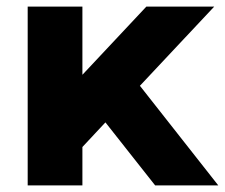

<svg xmlns="http://www.w3.org/2000/svg" viewBox="-20 -559 678 579"><path d="M626 -539.1H421.4L228.5 -333.5V-539.1H63.5V0H228.5V-115.7L297.9 -189.9L447.8 0H638.2L401.9 -300.3Z"/></svg>

Font: Winston ExtraBold
Style: Regular
Weight: 800
Designer: Vernon Adams, Kim Jin-seong, David Berlow, Cristiano Sobral
Foundry: The Winston Project Authors
Version: Version 3.004